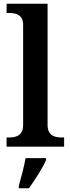

<svg xmlns="http://www.w3.org/2000/svg" viewBox="-20 -780 376 1021"><path d="M15 0H321V-49H308C273 -49 233 -57 233 -116V-760H15V-711H28C62 -711 103 -703 103 -648V-116C103 -57 63 -49 28 -49H15ZM80 208V221H134C165 178 207 113 225 71V61H116C108 107 92 166 80 208Z"/></svg>

Font: Noto Serif SemiBold
Style: Regular
Weight: 600
Designer: Monotype Design Team
Foundry: Monotype Imaging Inc.
Version: Version 2.013